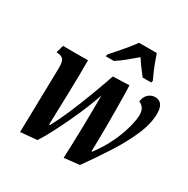

<svg xmlns="http://www.w3.org/2000/svg" viewBox="-173 -921 1064 1085"><g transform="rotate(30 358.5 -378.0)"><path d="M384 10Q386 -36 388 -94.5Q390 -153 391 -212Q392 -271 392.5 -321.5Q393 -372 393 -402Q380 -363 359 -311Q338 -259 311.5 -202.5Q285 -146 258 -93.5Q231 -41 206 -3L98 7L107 -414Q108 -460 94 -473Q80 -486 57 -486H51L65 -536H228Q228 -432 225 -329.5Q222 -227 219 -112H225Q254 -166 283.5 -234.5Q313 -303 341.5 -378.5Q370 -454 395 -527L501 -531Q503 -501 503.5 -455.5Q504 -410 504.5 -358Q505 -306 504.5 -255.5Q504 -205 503.5 -164.5Q503 -124 502 -101H507Q554 -164 582 -225Q610 -286 622.5 -336Q635 -386 635 -414Q635 -443 622.5 -459Q610 -475 595 -479Q599 -513 618.5 -529.5Q638 -546 661 -546Q717 -546 717 -470Q717 -404 683 -326Q649 -248 596 -165.5Q543 -83 484 -1ZM306 -619Q323 -638 345 -663.5Q367 -689 389.5 -716Q412 -743 428 -766H544Q551 -745 561 -717.5Q571 -690 582.5 -664Q594 -638 603 -619L600 -606H544Q530 -623 510 -650.5Q490 -678 476 -700Q443 -672 414.5 -648.5Q386 -625 356 -606H303Z"/></g></svg>

Font: Noto Serif ExtraCondensed
Style: Bold Italic
Weight: 700
Width: 2
Italic angle: -12°
Designer: Monotype Design Team
Foundry: Monotype Imaging Inc.
Version: Version 2.013; ttfautohint (v1.8.4.7-5d5b)